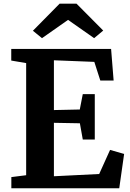

<svg xmlns="http://www.w3.org/2000/svg" viewBox="-20 -1004 692 1024"><path d="M119.5 -69.5V-667.5L40 -681V-743H572.5L586 -574.5H515L483 -674L267.5 -682.5V-417L405.5 -420L421.5 -502H485.5V-260H421.5L406 -346.5L267.5 -349V-64L509 -76L567 -204.5L642 -183L616 0H40.5V-59.5ZM298 -984.5H388L530.5 -841L482 -800.5L343 -898L204 -800.5L155.5 -840Z"/></svg>

Font: Merriweather
Style: Bold
Weight: 700
Designer: Eben Sorkin
Foundry: Eben Sorkin
Version: Version 2.100; ttfautohint (v1.7.19-72a1) -l 8 -r 50 -G 200 